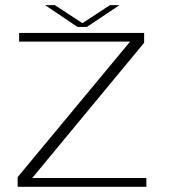

<svg xmlns="http://www.w3.org/2000/svg" viewBox="-20 -714 652 734"><path d="M47.5 0H539.5V-33.5H104.5V-35L531 -550.5V-588H53V-555H477V-554.5L47.5 -37ZM276.5 -611H312L437 -694.5H400.5L295 -625.5L189.5 -694.5H152Z"/></svg>

Font: Anybody Expanded ExtraLight
Style: Regular
Weight: 250
Width: 7
Version: Version 1.113;gftools[0.9.25]